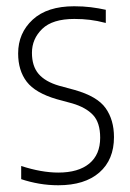

<svg xmlns="http://www.w3.org/2000/svg" viewBox="-20 -568 406 598"><path d="M161.5 9Q131 9 102 4Q73 -1 46 -10V-51Q109.5 -30.5 161.5 -30.5Q224 -30.5 258 -58.5Q292 -86.5 292 -139Q292 -186 269.8 -209.8Q247.5 -233.5 205 -246L157 -259Q90 -278.5 63.2 -313.5Q36.5 -348.5 36.5 -401.5Q36.5 -465 81.8 -506.8Q127 -548.5 211 -548.5Q239 -548.5 263 -545.5Q287 -542.5 309.5 -537.5V-496.5Q282.5 -503.5 260 -506.2Q237.5 -509 211.5 -509Q143.5 -509 111.5 -478Q79.5 -447 79.5 -403.5Q79.5 -362 100.2 -337.8Q121 -313.5 164 -301L212 -288Q283 -268 309 -231.2Q335 -194.5 335 -141Q335 -70.5 289.5 -30.8Q244 9 161.5 9Z"/></svg>

Font: Encode Sans Condensed ExtraLight
Style: Regular
Weight: 200
Width: 3
Designer: Multiple Designers
Foundry: Impallari Type
Version: Version 3.000; ttfautohint (v1.8.3) -l 8 -r 50 -G 200 -x 14 